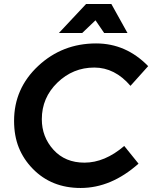

<svg xmlns="http://www.w3.org/2000/svg" viewBox="-20 -925 763 955"><path d="M614 -761H498L455 -824L389 -761H273L408 -905H534ZM381 10Q236 10 143 -85.5Q97 -132.5 73.5 -191Q50 -249.5 50 -324Q50 -485 170 -597Q290 -709 458 -709Q607 -709 717 -596L629 -498Q551 -589 449 -589Q343 -589 265.5 -514Q188 -439 188 -332Q188 -244 246 -180Q304 -116 400 -116Q501 -116 598 -199L669 -111Q533 10 381 10Z"/></svg>

Font: Argentum Sans Medium
Style: Italic
Weight: 500
Italic angle: -11°
Designer: Julieta Ulanovsky (font), Cristiano Sobral (main changes and remaster)
Foundry: Julieta Ulanovsky (font), Cristiano Sobral (main changes and remaster)
Version: Version 2.007;June 15, 2022;FontCreator 14.0.0.2814 64-bit; 